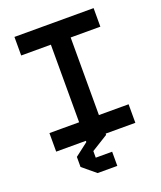

<svg xmlns="http://www.w3.org/2000/svg" viewBox="-160 -797 920 1094"><g transform="rotate(-20 300.0 -250.5)"><path d="M60 -695.5V-583H240V-112.5H60V0H540V-112.5H360V-583H540V-695.5ZM359.5 109.5H260V69.5L360 7.5V-28.5H240V7.5L160.5 68.5V129.5L240 195.5H359.5Z"/></g></svg>

Font: Kode Mono
Style: Regular
Weight: 400
Monospace: yes
Designer: Isa Ozler
Foundry: Kadena LLC
Version: Version 1.000;gftools[0.9.28]